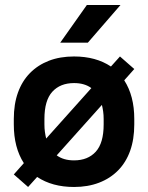

<svg xmlns="http://www.w3.org/2000/svg" viewBox="-20 -735 590 765"><path d="M275 10Q188 10 128 -30L92 10L35 -40L75 -85Q35 -147 35 -239V-261Q35 -320 51.5 -366Q68 -412 99.5 -444Q131 -476 175 -493Q219 -510 275 -510Q362 -510 422 -470L458 -510L515 -460L475 -415Q515 -353 515 -261V-239Q515 -180 498.5 -134Q482 -88 450.5 -56Q419 -24 374.5 -7Q330 10 275 10ZM344 -384Q317 -404 275 -404Q220 -404 188.5 -369.5Q157 -335 157 -261V-239Q157 -223 159 -209Q161 -195 164 -183ZM275 -96Q330 -96 361.5 -130.5Q393 -165 393 -239V-261Q393 -277 391 -291Q389 -305 386 -317L206 -116Q233 -96 275 -96ZM326 -715H460L330 -565H220Z"/></svg>

Font: PT Root UI Bold
Style: Regular
Weight: 700
Designer: Vitaly Kuzmin
Foundry: ParaType Ltd.
Version: Version 2.000G